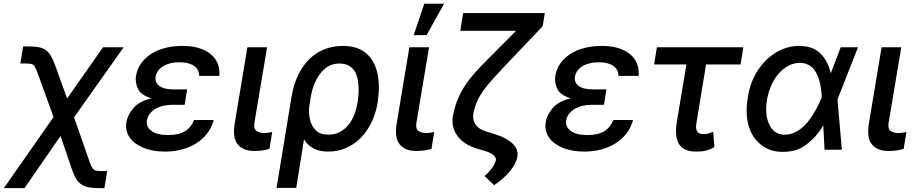

<svg xmlns="http://www.w3.org/2000/svg" viewBox="-41 -797 4878 1022"><path d="M-20.6 204.5 244 -174 160.9 -403.4Q150.9 -430.4 144.2 -442.1Q141 -447.8 136.7 -451.2Q132.5 -454.5 126.2 -456.3Q120 -458.1 111.7 -458.6Q103.3 -459.2 91.6 -459.2H67.1L82.4 -550.1H107.2Q141 -550.1 163.7 -546Q186.4 -541.9 202.6 -530.4Q218.8 -518.8 230.5 -498.6Q242.2 -478.3 253.9 -446L316.1 -272.7L507.5 -545.5H617.2L353.3 -172.6L435.4 62.9Q441.8 80.6 446.9 90.9Q452.1 101.2 459.3 106.2Q466.6 111.2 477.3 112.4Q487.9 113.6 505 113.6H529.5L514.6 204.5H490.1Q457 204.5 433.8 200.6Q410.5 196.7 393.6 185.7Q376.8 174.7 364.9 155.4Q353 136 342.3 105.5L281.2 -73.2L89.5 204.5Z M632.1 -148.1Q638.5 -185.7 668.7 -221.2Q698.9 -257.5 765.3 -273.8Q708.5 -290.5 693.2 -324.6Q677.2 -360.1 682.9 -393.1Q689.6 -431.1 710.8 -460.6Q731.9 -490.1 764.4 -510.7Q796.9 -531.2 839.1 -541.9Q881.4 -552.6 930.4 -552.6Q1024.5 -552.6 1078.1 -510.7Q1131.7 -468.8 1126.8 -393.1H1019.2Q1018.5 -427.6 991.3 -446.6Q964.1 -465.6 913 -465.6Q886.7 -465.6 865.1 -460Q843.4 -454.5 827.1 -444.4Q810.7 -434.3 800.6 -420.3Q790.5 -406.2 787.3 -389.2Q782.7 -358.3 807 -339.7Q831.3 -321 885.7 -321H954.9L941.8 -239H872.5Q852.3 -239 830.6 -234.4Q808.9 -229.8 790.3 -219.8Q771.7 -209.9 758.2 -193.9Q744.7 -177.9 740.8 -155.5Q738.3 -138.5 744.7 -124.3Q751.1 -110.1 765.4 -99.8Q779.8 -89.5 802 -83.8Q824.2 -78.1 853 -78.1Q909.8 -78.1 942.8 -98Q975.9 -117.9 992.2 -158.4H1096.6Q1086.6 -119.3 1062.9 -88.1Q1039.1 -56.8 1005 -35Q970.9 -13.1 928.3 -1.6Q885.7 9.9 837.7 9.9Q771.7 9.9 723 -9.9Q698.5 -20.2 679.7 -34.1Q660.9 -47.9 649 -65.3Q637.1 -82.7 632.6 -103.5Q628.2 -124.3 632.1 -148.1Z M1208.5 -141 1275.9 -545.5H1380.7L1313.9 -147Q1307.5 -111.2 1324.6 -99.8Q1340.9 -88.8 1365.1 -88.8Q1376.8 -88.8 1388.8 -90.9Q1400.9 -93 1408 -94.5L1393.5 -4.6Q1379.3 -0.4 1359 3.2Q1338.8 6.7 1313.2 6.7Q1284.4 6.7 1262.6 -1.4Q1240.8 -9.6 1225.9 -26.6Q1195.3 -61.4 1208.5 -141Z M1431.1 203.1 1511 -282.7Q1522.4 -349.8 1547.4 -400.4Q1572.4 -451 1608.1 -484.9Q1643.8 -518.8 1688.4 -535.7Q1733 -552.6 1783 -552.6Q1861.2 -552.6 1906.2 -514.9Q1929 -496.1 1944.1 -469.8Q1959.2 -443.5 1967 -411Q1974.8 -378.6 1975.5 -340.2Q1976.2 -301.8 1970.2 -258.5L1968.8 -248.6Q1959.2 -191.8 1935.9 -144.2Q1912.6 -96.6 1878.6 -62.3Q1844.5 -28.1 1800.6 -9.1Q1756.7 9.9 1706 9.9Q1658.4 9.9 1627.3 -7.1Q1596.2 -24.1 1577.1 -55L1535.9 203.1ZM1608.7 -162.3Q1612.2 -144.9 1620 -130.5Q1627.8 -116.1 1639.2 -104Q1661.9 -80.3 1708.1 -80.3Q1743.3 -80.3 1769.5 -95Q1795.8 -109.7 1814.6 -133.5Q1833.5 -157.3 1845 -187.5Q1856.5 -217.7 1861.9 -248.6L1863.3 -258.5Q1871.4 -315 1865.4 -360.4Q1862.6 -383.2 1855.1 -401.3Q1847.7 -419.4 1835.6 -432.2Q1823.5 -445 1806.3 -451.9Q1789.1 -458.8 1766.3 -458.8Q1721.2 -458.8 1689.6 -432.5Q1673.7 -419.4 1661 -402.2Q1648.4 -384.9 1639 -365.1Q1629.6 -345.2 1623 -323.3Q1616.5 -301.5 1612.9 -279.1L1605.1 -230.1Q1603.3 -213.1 1604.2 -196.4Q1605.1 -179.7 1608.7 -162.3Z M2070.7 -141 2138.1 -545.5H2242.9L2176.1 -147Q2169.7 -111.2 2186.8 -99.8Q2203.1 -88.8 2227.3 -88.8Q2239 -88.8 2251.1 -90.9Q2263.1 -93 2270.2 -94.5L2255.7 -4.6Q2241.5 -0.4 2221.2 3.2Q2201 6.7 2175.4 6.7Q2146.7 6.7 2124.8 -1.4Q2103 -9.6 2088.1 -26.6Q2057.5 -61.4 2070.7 -141ZM2161.2 -610.1 2217.3 -777H2322.8L2229.8 -610.1Z M2371.1 -187.1Q2380.3 -231.9 2396 -269.5Q2411.6 -307.2 2434.7 -342.2Q2457.7 -377.1 2488.5 -411.6Q2519.2 -446 2558.6 -484.7L2706.3 -633.2H2409.1L2424.4 -727.3H2859L2847.7 -657.7L2638.8 -437.9Q2604.4 -400.9 2578.1 -371.8Q2551.8 -342.7 2532.3 -315.5Q2512.8 -288.4 2499.8 -259.9Q2486.9 -231.5 2479 -196Q2472.7 -160.5 2489.7 -135.1Q2506.7 -109.7 2543.3 -98.4L2597.7 -81.3Q2628.2 -71.7 2651.1 -59.1Q2674 -46.5 2688.9 -31.4Q2703.8 -16.3 2710 0.7Q2716.3 17.8 2713.1 36.2Q2710.2 54.7 2700.3 74.2Q2690.3 93.8 2674.4 113.3Q2658.4 132.8 2636.9 152Q2615.4 171.2 2589.5 188.6L2538 140.3Q2564.6 116.5 2579.9 94.3Q2595.2 72.1 2598.4 55.8Q2600.9 41.5 2585 28.2Q2569.2 14.9 2539.1 6L2498.9 -5.7Q2427.9 -26.6 2393.1 -74.6Q2358 -123.2 2371.1 -187.1Z M2864 -148.1Q2870.4 -185.7 2900.6 -221.2Q2930.8 -257.5 2997.2 -273.8Q2940.3 -290.5 2925.1 -324.6Q2909.1 -360.1 2914.8 -393.1Q2921.5 -431.1 2942.6 -460.6Q2963.8 -490.1 2996.3 -510.7Q3028.8 -531.2 3071 -541.9Q3113.3 -552.6 3162.3 -552.6Q3256.4 -552.6 3310 -510.7Q3363.6 -468.8 3358.7 -393.1H3251.1Q3250.4 -427.6 3223.2 -446.6Q3196 -465.6 3144.9 -465.6Q3118.6 -465.6 3096.9 -460Q3075.3 -454.5 3058.9 -444.4Q3042.6 -434.3 3032.5 -420.3Q3022.4 -406.2 3019.2 -389.2Q3014.6 -358.3 3038.9 -339.7Q3063.2 -321 3117.5 -321H3186.8L3173.7 -239H3104.4Q3084.2 -239 3062.5 -234.4Q3040.8 -229.8 3022.2 -219.8Q3003.6 -209.9 2990.1 -193.9Q2976.6 -177.9 2972.7 -155.5Q2970.2 -138.5 2976.6 -124.3Q2983 -110.1 2997.3 -99.8Q3011.7 -89.5 3033.9 -83.8Q3056.1 -78.1 3084.9 -78.1Q3141.7 -78.1 3174.7 -98Q3207.7 -117.9 3224.1 -158.4H3328.5Q3318.5 -119.3 3294.7 -88.1Q3271 -56.8 3236.9 -35Q3202.8 -13.1 3160.2 -1.6Q3117.5 9.9 3069.6 9.9Q3003.6 9.9 2954.9 -9.9Q2930.4 -20.2 2911.6 -34.1Q2892.8 -47.9 2880.9 -65.3Q2869 -82.7 2864.5 -103.5Q2860.1 -124.3 2864 -148.1Z M3455.6 -545.5H3915.8L3900.9 -453.8H3717.3L3666.2 -143.1Q3662.6 -122.5 3665.1 -110.4Q3667.6 -98.4 3673.8 -92.3Q3680 -86.3 3688.9 -84.7Q3697.8 -83.1 3707 -83.1Q3721.2 -83.1 3733.3 -87.4Q3745.4 -91.6 3755.3 -95.9L3761.7 -14.2Q3748.9 -6.7 3736.9 -2Q3724.8 2.8 3713.1 5.5Q3701.3 8.2 3689.6 9.1Q3677.9 9.9 3665.1 9.9Q3633.5 9.9 3611 0.9Q3588.4 -8.2 3575.3 -27.2Q3562.1 -46.2 3558.6 -75.8Q3555 -105.5 3561.4 -146.3L3612.6 -453.8H3440.7Z M3939.6 -279.1Q3952.4 -360.8 3992.2 -421.5Q4012.1 -452.1 4036.6 -476.4Q4061.1 -500.7 4089.1 -517.6Q4117.2 -534.4 4148.3 -543.5Q4179.3 -552.6 4212.4 -552.6Q4286.9 -552.6 4326.7 -511.7Q4366.8 -470.9 4381 -407.3H4381.4L4433.9 -545.5H4526.3L4418.3 -271.3L4416.9 -266.7L4440.3 0H4348L4341.3 -129.6Q4322.1 -97.3 4299.9 -72.4Q4277.7 -47.6 4251.1 -27.3Q4223 -6 4191.8 2.7Q4160.5 11.4 4126.1 11.4Q4090.6 11.4 4062 2Q4033.4 -7.5 4009.6 -26.6Q3961.3 -65 3943.4 -129.1Q3925.4 -193.2 3939.6 -279.1ZM4054.3 -132.8Q4079.9 -79.9 4136.7 -79.9Q4155.2 -79.9 4172.2 -85.2Q4189.3 -90.6 4204.9 -100.1Q4220.5 -109.7 4234.6 -122.7Q4248.6 -135.7 4260.7 -150.9Q4273.1 -166.5 4283.7 -182.9Q4294.4 -199.2 4303.1 -215.2Q4311.8 -231.2 4318.9 -246.4Q4326 -261.7 4331 -274.9L4333.1 -280.5V-280.9Q4332.7 -293 4331.3 -307.4Q4329.9 -321.7 4327.2 -336.8Q4324.6 -351.9 4320.3 -367.2Q4316.1 -382.5 4310 -396.3Q4304 -410.9 4295.5 -422.9Q4286.9 -435 4275.4 -443.7Q4263.8 -452.4 4249.3 -457.4Q4234.7 -462.4 4216.6 -462.4Q4185.4 -462.4 4156.8 -447.6Q4128.2 -432.9 4105.1 -406.8Q4082 -380.7 4065.5 -344.5Q4049 -308.2 4041.5 -265.6Q4028.8 -185.7 4054.3 -132.8Z M4584.2 -141 4651.6 -545.5H4756.4L4689.6 -147Q4683.2 -111.2 4700.3 -99.8Q4716.6 -88.8 4740.8 -88.8Q4752.5 -88.8 4764.6 -90.9Q4776.6 -93 4783.7 -94.5L4769.2 -4.6Q4755 -0.4 4734.7 3.2Q4714.5 6.7 4688.9 6.7Q4660.2 6.7 4638.3 -1.4Q4616.5 -9.6 4601.6 -26.6Q4571 -61.4 4584.2 -141Z"/></svg>

Font: Inter P Medium
Style: Italic
Weight: 500
Italic angle: 9.39999°
Designer: Rasmus Andersson
Foundry: rsms
Version: Version 3.018;git-588b23468